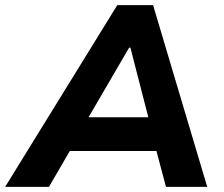

<svg xmlns="http://www.w3.org/2000/svg" viewBox="-55 -725 868 745"><path d="M-35 0 400 -705H539L749 0H589L538 -192L591 -139H177L246 -191L135 0ZM446 -540 270 -238 250 -270H560L529 -237L451 -540Z"/></svg>

Font: Nunito Sans 8pt ExtraBold
Style: Italic
Weight: 800
Italic angle: -9°
Version: Version 3.101;gftools[0.9.27]